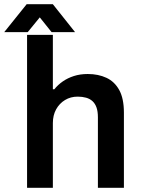

<svg xmlns="http://www.w3.org/2000/svg" viewBox="-63 -888 667 908"><path d="M65 0V-723H187V-466H194Q211 -487 234 -503Q257 -519 286.5 -528.5Q316 -538 352 -538Q402 -538 440.5 -520Q479 -502 501 -462Q523 -422 523 -355V0H400V-333Q400 -361 393.5 -379.5Q387 -398 374.5 -409.5Q362 -421 344 -426Q326 -431 304 -431Q271 -431 244.5 -415Q218 -399 202.5 -371Q187 -343 187 -306V0ZM-43 -736 63 -868H187L292 -736H181L97 -841L153 -840L68 -736Z"/></svg>

Font: Archivo SemiBold
Style: Regular
Weight: 600
Designer: Hector Gatti
Foundry: Omnibus-Type
Version: Version 2.001